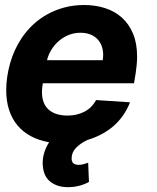

<svg xmlns="http://www.w3.org/2000/svg" viewBox="-20 -573 638 782"><path d="M256.7 189.3Q211.6 189.3 183.2 165.5Q154.8 142 153.8 92Q153.8 47.6 180 6.4Q137.8 -1.1 105.3 -18.6Q72.8 -36.2 50.6 -63Q28.4 -89.8 16.9 -125.7Q5.3 -161.6 5.3 -205.6Q5.3 -258.2 21 -314.6Q36.6 -370.4 68.5 -418.3Q88.8 -448.5 115.4 -473.2Q142 -497.9 174 -515.4Q206 -533 243.3 -542.8Q280.5 -552.6 322.4 -552.6Q367.9 -552.6 407.3 -540.1Q446.7 -527.7 475.9 -501.8Q505 -475.9 521.7 -436.3Q538.4 -396.7 538.4 -342.3Q538.4 -326.7 536.9 -310.2Q535.5 -293.7 532.7 -275.6L525.9 -234H154.5Q152.7 -224.8 151.8 -215.7Q150.9 -206.7 150.9 -198.2Q150.9 -150.6 178.3 -126.4Q205.6 -102.3 256 -102.3Q292.3 -102.3 322.8 -117.5Q353.3 -132.8 371.4 -165.5L509.6 -156.2Q464.1 -41.5 335.6 -2.8Q306.5 11.4 289.1 29.7Q271.7 47.9 271.7 72.8Q271.7 98.4 300.4 98.4Q311.4 98.4 319.2 95.9Q335.2 91.6 337.7 90.2L339.1 89.8L342.3 168Q303.3 189.3 256.7 189.3ZM398.4 -327.8Q399.1 -333.5 399.7 -339Q400.2 -344.5 400.2 -349.8Q400.2 -369 394.2 -385.5Q388.1 -402 376.4 -414.1Q364.7 -426.1 347.3 -432.9Q329.9 -439.6 307.2 -439.6Q282.7 -439.6 260.3 -430.8Q237.9 -421.9 220 -406.4Q202.1 -391 189.5 -370.6Q176.8 -350.1 171.5 -327.8Z"/></svg>

Font: Linik Sans
Style: Bold Italic
Weight: 700
Italic angle: 9°
Designer: Fonts by Rasmus Andersson / Changes by Cristiano Sobral with parts from Marc Monis
Foundry: rsms
Version: Version 3.020; ttfautohint (v1.6)